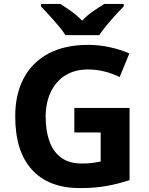

<svg xmlns="http://www.w3.org/2000/svg" viewBox="-20 -954 764 984"><path d="M361 -401H644V-31Q588 -12 527 -1Q466 10 390 10Q230 10 144 -84Q58 -178 58 -358Q58 -470 101 -552Q144 -634 227.5 -679Q311 -724 431 -724Q488 -724 543 -712Q598 -700 643 -680L593 -559Q560 -576 518 -587Q476 -598 430 -598Q364 -598 315.5 -568Q267 -538 240.5 -483Q214 -428 214 -355Q214 -285 233 -231Q252 -177 293 -146.5Q334 -116 400 -116Q432 -116 454 -119Q476 -122 496 -126V-275H361ZM190 -934H289Q315 -918 345 -896.5Q375 -875 401 -848Q426 -875 457.5 -896.5Q489 -918 515 -934H614V-921Q601 -908 583.5 -889.5Q566 -871 548.5 -850.5Q531 -830 515 -810Q499 -790 489 -774H315Q305 -791 289 -810.5Q273 -830 255.5 -850Q238 -870 220.5 -888.5Q203 -907 190 -921Z"/></svg>

Font: BC Sans
Style: Bold
Weight: 700
Designer: Monotype Design Team
Province of B.C.
Foundry: Monotype Imaging Inc.
Version: Version 2.000;GOOG;noto-source:20170915:90ef993387c0